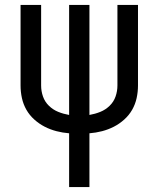

<svg xmlns="http://www.w3.org/2000/svg" viewBox="-20 -540 640 775"><path d="M259 215V-2Q233 -4 208 -10.5Q183 -17 160.5 -28.5Q138 -40 118.5 -57.5Q99 -75 86.5 -97Q74 -119 68.5 -144Q63 -169 63 -195V-520H146V-195Q146 -172 153.5 -150.5Q161 -129 177.5 -113Q194 -97 215 -88.5Q236 -80 259 -76V-520H341V-76Q364 -80 385 -88.5Q406 -97 422.5 -113Q439 -129 446.5 -150.5Q454 -172 454 -195V-520H537V-195Q537 -169 531.5 -144Q526 -119 513.5 -97Q501 -75 481.5 -57.5Q462 -40 439.5 -28.5Q417 -17 392 -10.5Q367 -4 341 -2V215Z"/></svg>

Font: Iosevka Custom Extended
Style: Regular
Weight: 400
Width: 7
Monospace: yes
Designer: Belleve Invis
Foundry: Belleve Invis
Version: Version 11.2.4; ttfautohint (v1.8.4)